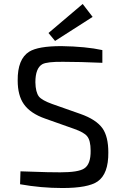

<svg xmlns="http://www.w3.org/2000/svg" viewBox="-20 -934 600 966"><path d="M257 -728 224 -768 396 -914 446 -849ZM208 -337Q133 -363 100 -410Q69 -454 69 -529Q68 -637 127 -674Q172 -702 289 -702Q413 -700 495 -682V-618Q381 -623 298 -623Q217 -624 193 -611Q158 -591 158 -520Q159 -470 176 -448Q192 -429 242 -411L384 -361Q464 -333 496 -288Q525 -246 525 -167Q526 -59 471 -21Q423 12 294 12Q186 12 81 -7L83 -72Q252 -66 283 -67Q374 -67 403 -86Q437 -107 436 -176Q436 -228 418 -249Q403 -268 352 -286Z"/></svg>

Font: Taylor Sans
Style: Regular
Weight: 400
Italic angle: -8°
Designer: Natanael Gama
Version: Version 1.001 September 8, 2015